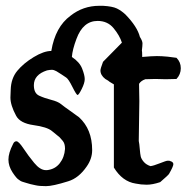

<svg xmlns="http://www.w3.org/2000/svg" viewBox="-20 -635 655 656"><path d="M15.6 -301.8 16.6 -328.1Q17.6 -367.2 39.1 -393.1Q60.5 -418.9 95.2 -439.9Q129.9 -460.9 155.3 -460.9Q168.9 -543 220.7 -581.1Q263.7 -615.2 319.3 -615.2H332Q364.3 -613.3 379.4 -606Q394.5 -598.6 408.2 -585.9Q449.2 -543.9 458 -508.8Q466.8 -495.1 466.8 -486.8Q466.8 -478.5 464.8 -462.9Q465.8 -458 465.8 -446.3V-440.4Q500 -443.4 516.1 -443.4Q532.2 -443.4 552.7 -441.4L583 -437.5Q597.7 -422.9 597.7 -401.9Q597.7 -380.9 583 -365.2Q566.4 -364.3 545.9 -364.3L510.7 -365.2Q492.2 -365.2 476.6 -364.3Q461.9 -359.4 455.1 -348.6Q456.1 -314.5 456.1 -289.6Q456.1 -264.6 454.1 -153.3Q456.1 -144.5 457.5 -126.5Q459 -108.4 460.9 -100.1Q462.9 -91.8 471.2 -82Q479.5 -72.3 494.1 -67.4Q503.9 -68.4 525.9 -77.1Q547.9 -85.9 552.7 -85.9H558.6L560.5 -85Q572.3 -82 572.3 -74.2Q572.3 -66.4 557.6 -41Q555.7 -37.1 527.3 -12.7Q501 -3.9 481.4 -3.9Q461.9 -3.9 443.4 -7.8Q398.4 -14.6 369.1 -62.5V-346.7Q366.2 -348.6 359.4 -352.5Q352.5 -356.4 349.6 -359.4L339.8 -365.2Q323.2 -377.9 323.2 -394.5Q323.2 -400.4 332 -423.8L396.5 -489.3Q388.7 -513.7 368.2 -538.6Q347.7 -563.5 313.5 -563.5Q263.7 -563.5 241.2 -502Q227.5 -465.8 225.6 -440.4Q252 -422.9 260.7 -400.4Q269.5 -377.9 269.5 -364.7Q269.5 -351.6 259.3 -331.1Q249 -310.5 245.1 -310.5Q241.2 -310.5 227.5 -337.9Q213.9 -365.2 206.1 -370.1Q198.2 -375 189.9 -380.9Q181.6 -386.7 172.9 -391.6Q164.1 -396.5 157.2 -396.5Q150.4 -396.5 140.6 -394.5Q95.7 -379.9 95.7 -343.8Q95.7 -316.4 113.8 -308.1Q131.8 -299.8 154.8 -293.9Q177.7 -288.1 188.5 -279.3Q199.2 -270.5 220.2 -255.9Q241.2 -241.2 250 -234.4Q294.9 -193.4 294.9 -122.1Q294.9 -92.8 276.4 -66.4Q249 -26.4 212.9 -15.6Q160.2 1 137.2 1Q114.3 1 101.6 -2L84 -5.9Q77.1 -7.8 75.7 -8.3Q74.2 -8.8 68.8 -10.3Q63.5 -11.7 57.6 -13.7Q51.8 -15.6 49.8 -17.1Q47.9 -18.6 44.9 -20.5Q37.1 -24.4 22.9 -45.9Q8.8 -67.4 8.8 -89.8Q8.8 -112.3 24.4 -142.6Q28.3 -152.3 36.1 -152.3Q43.9 -152.3 60.1 -127.9Q76.2 -103.5 96.7 -78.6Q117.2 -53.7 136.7 -53.7H140.6Q168 -56.6 184.1 -77.1Q200.2 -97.7 202.1 -126V-127.9Q202.1 -144.5 194.3 -153.8Q186.5 -163.1 183.6 -166Q180.7 -168.9 169.9 -177.2Q159.2 -185.5 157.2 -187.5Q140.6 -201.2 94.7 -207.5Q48.8 -213.9 35.2 -239.3Q15.6 -275.4 15.6 -301.8Z"/></svg>

Font: Essays1743
Style: Medium
Weight: 500
Designer: Based on the typeface in a 1743 English translation of the essays of Montaigne.  PostScript/TrueType font designed by Jo
Version: Version 002.100